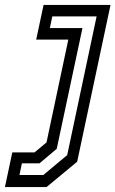

<svg xmlns="http://www.w3.org/2000/svg" viewBox="-86 -560 469 780"><path d="M-66 200 -36 59H54.5L103 18.5L191.5 -399H61L91 -540H363L227.5 97L103 200ZM-7 151H90L187 70L306.5 -493.5H126.5L116.5 -446H249L144.5 44.5L74.5 103.5H3Z"/></svg>

Font: Tourney Thin Medium
Style: Italic
Weight: 500
Italic angle: -12°
Version: Version 1.015